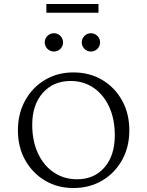

<svg xmlns="http://www.w3.org/2000/svg" viewBox="-20 -935 740 965"><path d="M349 10Q269 10 206 -27.5Q143 -65 106.5 -130.5Q70 -196 70 -280Q70 -364 106.5 -430Q143 -496 206 -533.5Q269 -571 349 -571Q430 -571 493.5 -533.5Q557 -496 593.5 -430Q630 -364 630 -280Q630 -196 593.5 -130.5Q557 -65 493.5 -27.5Q430 10 349 10ZM367 -34Q454 -34 505.5 -94Q557 -154 557 -255Q557 -337 528.5 -398.5Q500 -460 450 -494Q400 -528 335 -528Q248 -528 195 -468Q142 -408 142 -308Q142 -226 171 -164Q200 -102 251 -68Q302 -34 367 -34ZM251 -676Q232 -676 218.5 -689.5Q205 -703 205 -722Q205 -741 218.5 -754.5Q232 -768 251 -768Q270 -768 283.5 -754.5Q297 -741 297 -722Q297 -703 283.5 -689.5Q270 -676 251 -676ZM437 -676Q418 -676 404.5 -689.5Q391 -703 391 -722Q391 -741 404.5 -754.5Q418 -768 437 -768Q456 -768 469.5 -754.5Q483 -741 483 -722Q483 -703 469.5 -689.5Q456 -676 437 -676ZM213 -871V-915H475V-871Z"/></svg>

Font: Spectral SC Light
Style: Regular
Weight: 300
Designer: Jean-Baptiste Levee
Foundry: Production Type
Version: Version 2.001